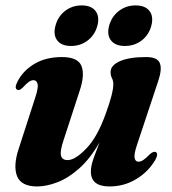

<svg xmlns="http://www.w3.org/2000/svg" viewBox="-20 -678 636 710"><path d="M555.5 -116Q567 -110.5 555 -88Q529.5 -43.5 484.2 -16Q439 11.5 385 11.5Q316 11.5 316 -43.5Q316 -64.5 326.2 -93Q336.5 -121.5 348 -151.5Q313 -90.5 272.5 -54.8Q232 -19 191.8 -3.8Q151.5 11.5 117.5 11.5Q58.5 11.5 43.2 -26.5Q28 -64.5 49.5 -129L109.5 -314.5Q122.5 -353.5 119 -367.5Q115.5 -381.5 104 -381.5Q96 -381.5 87 -375.5Q78 -369.5 64.5 -354.5Q57 -347.5 52.8 -345.8Q48.5 -344 44 -346Q32 -351.5 44.5 -376Q65 -416.5 107.2 -441.8Q149.5 -467 209 -467Q268 -467 281.2 -434.2Q294.5 -401.5 274.5 -342L215.5 -161Q201.5 -120 205.5 -103Q209.5 -86 230 -86Q258 -86 299.2 -128.8Q340.5 -171.5 371.5 -259Q399 -334.5 399 -366Q399 -379.5 394 -389Q389 -398.5 389 -411.5Q389 -436.5 423.5 -451.8Q458 -467 520.5 -467Q562.5 -467 571.2 -444.2Q580 -421.5 564.5 -376.5L487 -143.5Q475 -108 477.8 -94Q480.5 -80 492 -80Q500 -80 509.5 -86Q519 -92 535 -108.5Q547.5 -119 555.5 -116ZM242.5 -508Q207.5 -508 191.8 -528.5Q176 -549 185 -582.5Q194 -617 220.5 -637.5Q247 -658 282 -658Q317.5 -658 333.2 -637.5Q349 -617 340 -582.5Q331 -549 304.5 -528.5Q278 -508 242.5 -508ZM441.5 -508Q406.5 -508 390.5 -528.5Q374.5 -549 383.5 -582.5Q392.5 -616.5 419.2 -637.2Q446 -658 481 -658Q517 -658 532.8 -637.5Q548.5 -617 539.5 -582.5Q530.5 -549 504 -528.5Q477.5 -508 441.5 -508Z"/></svg>

Font: Fraunces 72pt
Style: Bold Italic
Weight: 700
Italic angle: -16°
Version: Version 1.000;[b76b70a41]